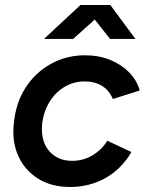

<svg xmlns="http://www.w3.org/2000/svg" viewBox="-20 -732 588 764"><path d="M259 12Q184 12 131 -21.5Q78 -55 52.5 -112Q27 -169 35 -239Q42 -321 81 -382Q120 -443 182 -477.5Q244 -512 318 -512Q373 -512 417.5 -494Q462 -476 493 -445Q524 -414 536 -372L429 -338Q415 -372 386.5 -390Q358 -408 317 -408Q274 -408 238 -387Q202 -366 178.5 -329Q155 -292 148 -243Q143 -199 155.5 -165.5Q168 -132 197 -112Q226 -92 267 -92Q311 -92 348 -114Q385 -136 407 -172L503 -127Q463 -59 399.5 -23.5Q336 12 259 12ZM155 -577 300 -712H418V-709L271 -577ZM418 -577 313 -710 314 -712H419L519 -577Z"/></svg>

Font: Figtree SemiBold
Style: Italic
Weight: 600
Italic angle: -9.5°
Foundry: Erik Kennedy
Version: Version 2.001;gftools[0.9.30]